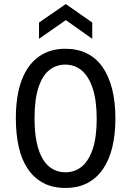

<svg xmlns="http://www.w3.org/2000/svg" viewBox="-20 -912 646 945"><path d="M302 13Q238 13 192 -12Q146 -37 116 -82Q86 -127 72 -190Q58 -253 58 -329Q58 -442 87 -518Q116 -594 170.5 -633Q225 -672 302 -672Q362 -672 408 -649Q454 -626 485 -581.5Q516 -537 532 -473.5Q548 -410 548 -329Q548 -251 533 -188.5Q518 -126 487.5 -81Q457 -36 411 -11.5Q365 13 302 13ZM302 -64Q349 -64 383 -92.5Q417 -121 436.5 -179Q456 -237 456 -327Q456 -415 437 -474.5Q418 -534 383.5 -564Q349 -594 301 -594Q256 -594 222 -566.5Q188 -539 169 -480.5Q150 -422 150 -330Q150 -260 161 -209.5Q172 -159 192 -127Q212 -95 240 -79.5Q268 -64 302 -64ZM172 -721V-801L304 -892L434 -801V-721L304 -813Z"/></svg>

Font: Bricolage Grotesque SemiCondensed
Style: Regular
Weight: 400
Width: 4
Designer: Mathieu Triay
Foundry: Atelier Triay
Version: Version 1.001;gftools[0.9.33.dev8+g029e19f]